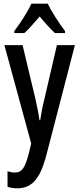

<svg xmlns="http://www.w3.org/2000/svg" viewBox="-20 -786 432 1046"><path d="M240 -766H151C132 -724 93 -663 58 -617V-606H113C136 -627 166 -661 196 -696C225 -662 253 -630 279 -606H334V-617C300 -662 262 -721 240 -766ZM4 -540 150 -4 136 54C115 131 99 154 60 154C48 154 34 151 21 147V232C39 237 56 240 74 240C152 240 196 190 229 73L388 -540H290L222 -247C211 -203 204 -165 199 -131H195C190 -169 181 -210 173 -247L103 -540Z"/></svg>

Font: Noto Sans Lao ExtraCondensed Medium
Style: Regular
Weight: 500
Width: 2
Designer: Monotype Design Team
Foundry: Monotype Imaging Inc.
Version: Version 2.003